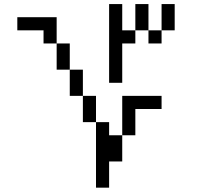

<svg xmlns="http://www.w3.org/2000/svg" viewBox="-20 -832 1040 915"><path d="M750 -312.5V-375H562.5V-187.5H500V-250H437.5V62.5H500Q500 62.5 500 -62.5H562.5Q562.5 -62.5 562.5 -187.5H625Q625 -187.5 625 -312.5ZM437.5 -250Q437.5 -250 437.5 -375H375Q375 -375 375 -250ZM375 -375Q375 -375 375 -500H312.5Q312.5 -500 312.5 -375ZM312.5 -500Q312.5 -500 312.5 -625H250Q250 -625 250 -500ZM500 -812.5Q500 -812.5 500 -437.5H562.5V-625H625V-687.5H562.5Q562.5 -687.5 562.5 -812.5ZM250 -625Q250 -625 250 -750H62.5V-687.5H187.5V-625ZM625 -687.5H687.5V-625H750V-687.5H687.5Q687.5 -687.5 687.5 -812.5H625Q625 -812.5 625 -687.5ZM750 -687.5H812.5Q812.5 -687.5 812.5 -812.5H750Q750 -812.5 750 -687.5Z"/></svg>

Font: UnifontExMono
Style: Regular
Weight: 500
Version: Version 15.0.06